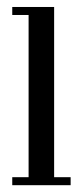

<svg xmlns="http://www.w3.org/2000/svg" viewBox="-20 -544 240 564"><path d="M16 0V-23.5H64V-500H16V-523.5H139V-23.5H187.5V0Z"/></svg>

Font: Imbue 48pt
Style: Regular
Weight: 400
Designer: Tyler Finck
Foundry: Etcetera Type Company
Version: Version 1.102